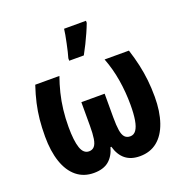

<svg xmlns="http://www.w3.org/2000/svg" viewBox="-139 -903 998 1038"><g transform="rotate(-20 360.5 -384.0)"><path d="M630 -547Q646 -497 656 -452Q666 -407 671 -361.5Q676 -316 676 -265Q676 -181 654.5 -118.5Q633 -56 592 -23Q551 10 492 10Q441 10 409 -15.5Q377 -41 363 -91H358Q344 -41 312.5 -15.5Q281 10 227 10Q169 10 128 -23.5Q87 -57 66 -119Q45 -181 45 -265Q45 -318 49.5 -362.5Q54 -407 64 -451.5Q74 -496 91 -547H230Q215 -505 204 -460.5Q193 -416 187.5 -368.5Q182 -321 182 -271Q182 -191 196 -150Q210 -109 242 -109Q261 -109 272.5 -122Q284 -135 288.5 -163.5Q293 -192 293 -237V-373H427V-237Q427 -190 431.5 -162Q436 -134 447.5 -121.5Q459 -109 479 -109Q500 -109 513 -127.5Q526 -146 532 -181.5Q538 -217 538 -269Q538 -341 526.5 -411.5Q515 -482 490 -547ZM308 -620Q312 -633 317 -654Q322 -675 327 -699Q332 -723 336 -744.5Q340 -766 341 -778H467V-766Q458 -742 446 -715Q434 -688 420.5 -660.5Q407 -633 392 -606H308Z"/></g></svg>

Font: Noto Sans Display Condensed
Style: Bold
Weight: 700
Width: 3
Designer: Monotype Design Team
Foundry: Monotype Imaging Inc.
Version: Version 2.003